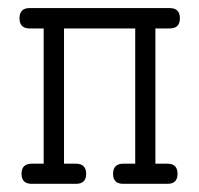

<svg xmlns="http://www.w3.org/2000/svg" viewBox="-20 -450 488 470"><path d="M52.2 -380.4H86.9V-49.3H57.6C41 -49.3 32.7 -41 32.7 -24.4C32.7 -8.1 41 0 57.6 0H166C182.6 0 190.9 -8.1 190.9 -24.4C190.9 -41 182.6 -49.3 166 -49.3H136.7V-380.4H311V-49.3H281.7C265.1 -49.3 256.8 -41 256.8 -24.4C256.8 -8.1 265.1 0 281.7 0H390.1C406.4 0 414.6 -8.1 414.6 -24.4C414.6 -41 406.4 -49.3 390.1 -49.3H360.4V-380.4H395.5C412.1 -380.4 420.4 -388.7 420.4 -405.3C420.4 -421.9 412.1 -430.2 395.5 -430.2H335.9H52.2C36 -430.2 27.8 -421.9 27.8 -405.3C27.8 -388.7 36 -380.4 52.2 -380.4Z"/></svg>

Font: Nathan
Style: Regular
Weight: 400
Designer: Peter Wiegel
Foundry: Peter Wiegel
Version: Version 1.001 2009